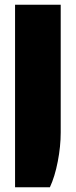

<svg xmlns="http://www.w3.org/2000/svg" viewBox="-20 -559 322 816"><path d="M44 -539H238V4Q238 63 225.5 127.5Q213 192 192 237H44Z"/></svg>

Font: Exo Black
Style: Regular
Weight: 900
Designer: Natanael Gama
Foundry: Natanael Gama
Version: Version 1.500; ttfautohint (v1.6)